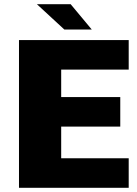

<svg xmlns="http://www.w3.org/2000/svg" viewBox="-20 -890 650 910"><path d="M590 -560H270V-430H550V-290H270V-140H590V0H70V-700H590ZM415 -750H285L155 -870H315Z"/></svg>

Font: Fivo Sans Modern Heavy
Style: Regular
Weight: 900
Designer: Alexander Slobzheninov
Foundry: Alexander Slobzheninov
Version: 1.0